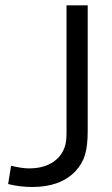

<svg xmlns="http://www.w3.org/2000/svg" viewBox="-20 -708 431 736"><path d="M230 -151.2Q218.8 -110 182.5 -86.2Q146.2 -62.5 91.2 -62.5Q65 -62.5 22.5 -72.5L11.2 -2.5Q56.2 8.8 103.8 8.8Q212.5 8.8 270 -52.5Q296.2 -81.2 306.2 -115.6Q316.2 -150 316.2 -206.2V-687.5H235V-201.2Q235 -166.2 230 -151.2Z"/></svg>

Font: Cambay
Style: Regular
Weight: 400
Version: Version 1.180;PS 001.180;hotconv 1.0.70;makeotf.lib2.5.58329